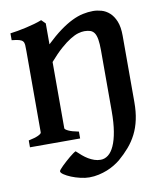

<svg xmlns="http://www.w3.org/2000/svg" viewBox="-91 -703 831 981"><g transform="rotate(-10 325.0 -213.0)"><path d="M585.9 -135.3Q585.9 -84.5 577.1 -44.2Q568.4 -3.9 551.5 29.3Q534.7 62.5 510.5 90.6Q486.3 118.7 456.1 144.5Q442.9 155.3 425.3 166Q407.7 176.8 387 185.1Q366.2 193.4 342.5 198.7Q318.8 204.1 293.5 204.1Q272 204.1 247.1 198.2Q222.2 192.4 200.7 183.6Q179.2 174.8 164.8 165Q150.4 155.3 150.4 147.5Q150.4 144.5 156.2 137.7Q162.1 130.9 171.1 121.8Q180.2 112.8 191.4 102.8Q202.6 92.8 213.1 84Q223.6 75.2 232.7 68.8Q241.7 62.5 246.6 60.5Q260.3 73.7 274.2 85.4Q288.1 97.2 302.7 106Q317.4 114.7 333 120.1Q348.6 125.5 365.7 125.5Q386.7 125.5 404.8 111.6Q422.9 97.7 436 68.6Q449.2 39.6 456.5 -4.6Q463.9 -48.8 463.9 -109.4V-425.8Q463.9 -460 460.2 -481.7Q456.5 -503.4 448.5 -515.4Q440.4 -527.3 427.5 -531.7Q414.6 -536.1 396.5 -536.1Q382.3 -536.1 364 -530.8Q345.7 -525.4 322.8 -511.2Q299.8 -497.1 271.7 -472.4Q243.7 -447.8 210 -409.2V-65.4Q210 -59.6 227.5 -51Q245.1 -42.5 280.8 -35.6V0H20.5V-35.6Q53.7 -42.5 70.8 -50.5Q87.9 -58.6 87.9 -65.4V-488.3Q87.9 -507.3 87.2 -519.3Q86.4 -531.2 80.6 -538.3Q74.7 -545.4 61.5 -549.1Q48.3 -552.7 23.4 -555.2V-590.8Q40.5 -592.8 62.3 -596.7Q84 -600.6 106.7 -605.7Q129.4 -610.8 150.9 -616.9Q172.4 -623 189.5 -629.9L210 -609.4V-501Q250 -539.1 283.9 -564Q317.9 -588.9 347.9 -603.5Q377.9 -618.2 405 -624Q432.1 -629.9 458.5 -629.9Q479.5 -629.9 502 -623.5Q524.4 -617.2 543.2 -600.3Q562 -583.5 574 -554.2Q585.9 -524.9 585.9 -479Z"/></g></svg>

Font: Gentium Basic
Style: Bold
Weight: 700
Designer: J. Victor Gaultney and Annie Olsen
Foundry: SIL International
Version: Version 1.100